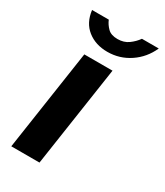

<svg xmlns="http://www.w3.org/2000/svg" viewBox="-179 -780 734 855"><g transform="rotate(30 188.5 -353.0)"><path d="M26 0 103 -517H248L171 0ZM185.5 -578Q124.5 -578 83 -611Q41.5 -644 34 -705.5H120Q128.5 -684.5 145.8 -667.2Q163 -650 196.5 -650Q229 -650 252 -666.8Q275 -683.5 290.5 -705.5H377Q351 -647 299.5 -612.5Q248 -578 185.5 -578Z"/></g></svg>

Font: Public Sans
Style: Bold Italic
Weight: 700
Italic angle: -8°
Designer: The Public Sans project authors (U.S. Web Design System). Libre Franklin designed by Pablo Impallari and Rodrigo Fuenzal
Version: Version 1.008; ttfautohint (v1.8.1) -l 8 -r 50 -G 200 -x 14 